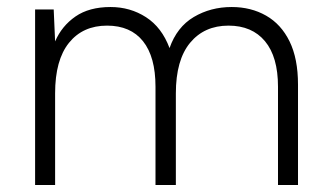

<svg xmlns="http://www.w3.org/2000/svg" viewBox="-20 -527 940 547"><path d="M80 -500H133L137 -409Q156 -453 195 -480Q234 -507 295 -507Q351 -507 396 -478Q441 -449 463 -390Q484 -450 532 -478.5Q580 -507 640 -507Q695 -507 738 -482.5Q781 -458 805 -409Q829 -360 829 -286V0H772V-280Q772 -365 735 -409.5Q698 -454 631 -454Q562 -454 521.5 -405Q481 -356 481 -261V0H423V-280Q423 -365 387.5 -409.5Q352 -454 285 -454Q216 -454 176.5 -405Q137 -356 137 -261V0H80Z"/></svg>

Font: Albert Sans Light
Style: Regular
Weight: 300
Designer: Andreas Rasmussen
Foundry: a.Foundry
Version: Version 1.025